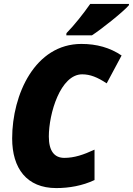

<svg xmlns="http://www.w3.org/2000/svg" viewBox="-20 -949 678 979"><path d="M318 -769H449C493 -797 608 -888 637 -922L638 -929H440C405 -879 361 -823 319 -780ZM267 10C332 10 401 -2 462 -31V-186C406 -160 359 -144 308 -144C258 -144 229 -178 229 -253C229 -370 288 -570 399 -570C440 -570 477 -555 524 -524L600 -666C541 -706 473 -725 395 -725C159 -725 42 -468 42 -243C42 -91 116 10 267 10Z"/></svg>

Font: Noto Sans UI SemiCondensed Black
Style: Italic
Weight: 900
Width: 4
Italic angle: -372°
Designer: Monotype Design Team
Foundry: Monotype Imaging Inc.
Version: Version 1.901